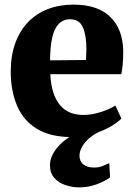

<svg xmlns="http://www.w3.org/2000/svg" viewBox="-20 -583 582 832"><path d="M292.5 11Q198 11 139.5 -25Q81 -61 53.8 -125.2Q26.5 -189.5 26.5 -273Q26.5 -341.5 46 -395.5Q65.5 -449.5 101.2 -486.8Q137 -524 187 -543.5Q237 -563 298 -563Q403 -563 457.5 -510.2Q512 -457.5 514 -363Q514 -328.5 511.8 -303.8Q509.5 -279 505.5 -261.5H198Q200 -217 210.5 -184Q221 -151 238.8 -129Q256.5 -107 282 -96Q307.5 -85 340.5 -85Q379 -85 418.5 -98Q458 -111 480 -125.5L506 -69.5Q491 -53 458.5 -34.2Q426 -15.5 382.8 -2.2Q339.5 11 292.5 11ZM197 -321.5 352.5 -323Q353 -334.5 353.5 -345.5Q354 -356.5 354.5 -368Q354.5 -429.5 339.2 -464.5Q324 -499.5 284 -499.5Q265.5 -499.5 250.2 -491.5Q235 -483.5 223 -464.2Q211 -445 204.2 -410.2Q197.5 -375.5 197 -321.5ZM323.5 229Q293.5 229 264 219.2Q234.5 209.5 215.5 188.2Q196.5 167 196.5 133Q196.5 111.5 206.5 90Q216.5 68.5 235.5 48Q254.5 27.5 282 10Q309.5 -7.5 344 -20L377 -24L429 -20Q393.5 -6.5 370.5 12.8Q347.5 32 336 52.2Q324.5 72.5 324.5 91Q324.5 116 341.2 129.5Q358 143 387 143Q408.5 143 423.5 136.8Q438.5 130.5 453.5 124L457 185.5Q443.5 196 422 206.2Q400.5 216.5 375.2 222.8Q350 229 323.5 229Z"/></svg>

Font: Merriweather 36pt Black
Style: Regular
Weight: 900
Version: Version 2.100